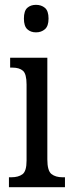

<svg xmlns="http://www.w3.org/2000/svg" viewBox="-20 -775 300 795"><path d="M129 -641Q107 -641 93 -654Q79 -667 79 -698Q79 -730 93 -742.5Q107 -755 129 -755Q151 -755 166 -742.5Q181 -730 181 -698Q181 -667 166 -654Q151 -641 129 -641ZM17 0V-41H27Q56 -41 73 -53.5Q90 -66 90 -110V-425Q90 -469 75 -482Q60 -495 32 -495H22V-536H176V-115Q176 -68 193 -54.5Q210 -41 239 -41H249V0Z"/></svg>

Font: Noto Serif Ethiopic ExtraCondensed
Style: Regular
Weight: 400
Width: 2
Designer: Monotype Design Team
Foundry: Monotype Imaging Inc.
Version: Version 2.102; ttfautohint (v1.8.4.7-5d5b)